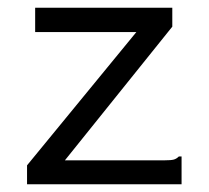

<svg xmlns="http://www.w3.org/2000/svg" viewBox="-20 -477 540 497"><path d="M50 -49 333 -394H71V-457H426V-408L148 -62H406Q423 -62 430 -64Q437 -66 443 -72H450V0H50Z"/></svg>

Font: Ligconsolata
Style: Regular
Weight: 400
Monospace: yes
Designer: Raph Levien, Cyreal, Brenton Simpson
Foundry: Raph Levien, Cyreal, Google
Version: Version 3.001; ttfautohint (v1.8.2.53-6de2)